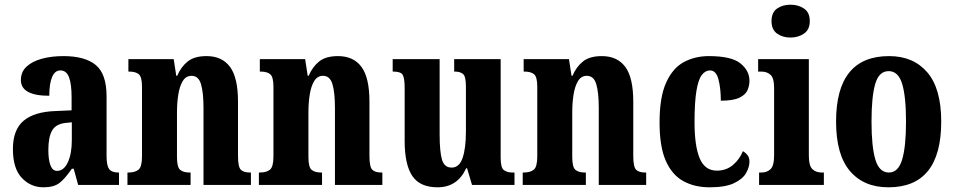

<svg xmlns="http://www.w3.org/2000/svg" viewBox="-20 -788 4066 818"><path d="M165 10Q111 10 73 -30Q35 -70 35 -153Q35 -235 80.5 -273.5Q126 -312 218 -315L285 -318V-374Q285 -430 274 -459Q263 -488 237 -488Q214 -488 202 -460Q190 -432 190 -380Q69 -380 69 -447Q69 -482 93.5 -504.5Q118 -527 159 -538Q200 -549 250 -549Q342 -549 388 -511Q434 -473 434 -378V-124Q434 -83 445 -68Q456 -53 484 -53H487V0H313L294 -69H286Q258 -28 234 -9Q210 10 165 10ZM223 -60Q252 -60 269 -96.5Q286 -133 286 -191V-267L257 -264Q217 -259 201.5 -231Q186 -203 186 -149Q186 -107 195 -83.5Q204 -60 223 -60Z M523 0V-53H527Q555 -53 570 -65Q585 -77 585 -122V-418Q585 -460 571.5 -471.5Q558 -483 531 -483H527V-536H720L731 -465H735Q751 -503 779.5 -526Q808 -549 860 -549Q926 -549 960 -503Q994 -457 994 -355V-124Q994 -77 1006 -65Q1018 -53 1045 -53H1049V0H847V-329Q847 -393 836.5 -429Q826 -465 796 -465Q772 -465 758.5 -442.5Q745 -420 739.5 -384.5Q734 -349 734 -309V-119Q734 -76 747.5 -64.5Q761 -53 788 -53H792V0Z M1083 0V-53H1087Q1115 -53 1130 -65Q1145 -77 1145 -122V-418Q1145 -460 1131.5 -471.5Q1118 -483 1091 -483H1087V-536H1280L1291 -465H1295Q1311 -503 1339.5 -526Q1368 -549 1420 -549Q1486 -549 1520 -503Q1554 -457 1554 -355V-124Q1554 -77 1566 -65Q1578 -53 1605 -53H1609V0H1407V-329Q1407 -393 1396.5 -429Q1386 -465 1356 -465Q1332 -465 1318.5 -442.5Q1305 -420 1299.5 -384.5Q1294 -349 1294 -309V-119Q1294 -76 1307.5 -64.5Q1321 -53 1348 -53H1352V0Z M1844 10Q1769 10 1736.5 -38.5Q1704 -87 1704 -188V-413Q1704 -456 1695.5 -469.5Q1687 -483 1656 -483H1653V-536H1853V-216Q1853 -142 1863 -108Q1873 -74 1904 -74Q1937 -74 1951 -115.5Q1965 -157 1965 -227V-419Q1965 -463 1952.5 -473Q1940 -483 1918 -483H1915V-536H2113V-116Q2113 -73 2127 -63Q2141 -53 2163 -53H2172V0H1991L1970 -71H1966Q1929 10 1844 10Z M2207 0V-53H2211Q2239 -53 2254 -65Q2269 -77 2269 -122V-418Q2269 -460 2255.5 -471.5Q2242 -483 2215 -483H2211V-536H2404L2415 -465H2419Q2435 -503 2463.5 -526Q2492 -549 2544 -549Q2610 -549 2644 -503Q2678 -457 2678 -355V-124Q2678 -77 2690 -65Q2702 -53 2729 -53H2733V0H2531V-329Q2531 -393 2520.5 -429Q2510 -465 2480 -465Q2456 -465 2442.5 -442.5Q2429 -420 2423.5 -384.5Q2418 -349 2418 -309V-119Q2418 -76 2431.5 -64.5Q2445 -53 2472 -53H2476V0Z M3003 10Q2939 10 2891 -16.5Q2843 -43 2816.5 -103Q2790 -163 2790 -266Q2790 -374 2818 -436Q2846 -498 2893.5 -523.5Q2941 -549 3000 -549Q3096 -549 3134.5 -518Q3173 -487 3173 -444Q3173 -423 3164.5 -403.5Q3156 -384 3129.5 -371.5Q3103 -359 3051 -359Q3051 -411 3041 -449.5Q3031 -488 3005 -488Q2985 -488 2970 -468.5Q2955 -449 2947 -400.5Q2939 -352 2939 -267Q2939 -166 2961 -113.5Q2983 -61 3034 -61Q3074 -61 3102.5 -85Q3131 -109 3145 -144Q3157 -137 3165 -126.5Q3173 -116 3173 -100Q3173 -76 3158.5 -50.5Q3144 -25 3107 -7.5Q3070 10 3003 10Z M3348 -628Q3314 -628 3290.5 -645Q3267 -662 3267 -698Q3267 -735 3290.5 -751.5Q3314 -768 3348 -768Q3381 -768 3405.5 -751.5Q3430 -735 3430 -698Q3430 -662 3405.5 -645Q3381 -628 3348 -628ZM3214 0V-53H3224Q3248 -53 3263 -67.5Q3278 -82 3278 -125V-415Q3278 -455 3263 -469Q3248 -483 3224 -483H3210V-536H3426V-125Q3426 -82 3441 -67.5Q3456 -53 3481 -53H3490V0Z M3765 10Q3660 10 3601 -59.5Q3542 -129 3542 -270Q3542 -549 3768 -549Q3871 -549 3930.5 -480Q3990 -411 3990 -270Q3990 10 3765 10ZM3767 -53Q3807 -53 3823.5 -108Q3840 -163 3840 -270Q3840 -377 3823.5 -431Q3807 -485 3766 -485Q3725 -485 3709 -431Q3693 -377 3693 -270Q3693 -163 3709.5 -108Q3726 -53 3767 -53Z"/></svg>

Font: Noto Serif Khmer ExtraCondensed ExtraBold
Style: Regular
Weight: 800
Width: 2
Designer: Danh Hong and the Monotype Design Team
Foundry: Monotype Imaging Inc.
Version: Version 2.004; ttfautohint (v1.8.4.7-5d5b)